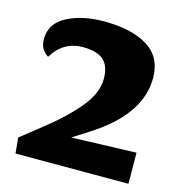

<svg xmlns="http://www.w3.org/2000/svg" viewBox="-102 -773 825 867"><g transform="rotate(15 310.5 -340.0)"><path d="M559 -489Q559 -330 375 -202Q346 -182 271 -135L574 -145L575 0H47L40 -73Q97 -119 122 -138Q223 -216 284 -288Q345 -360 345 -428Q345 -488 314.5 -515.5Q284 -543 218 -543Q126 -543 76 -460Q37 -484 37 -532Q37 -607 108.5 -643.5Q180 -680 279 -680Q410 -680 484.5 -633.5Q559 -587 559 -489Z"/></g></svg>

Font: Sansita ExtraBold
Style: Regular
Weight: 800
Designer: Pablo Cosgaya
Foundry: Omnibus-Type
Version: Version 1.006